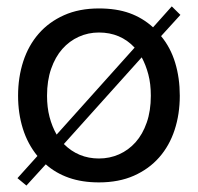

<svg xmlns="http://www.w3.org/2000/svg" viewBox="-20 -555 614 596"><path d="M397.9 -407.2Q354 -454.1 287.1 -454.1Q253.9 -454.1 224.6 -440.9Q195.3 -427.7 173.3 -402.8Q151.4 -377.9 138.7 -341.3Q126 -304.7 126 -257.8Q126 -221.7 133.8 -191.9Q141.6 -162.1 155.8 -137.2ZM178.2 -107.9Q223.1 -63 287.1 -63Q320.3 -63 349.6 -75.9Q378.9 -88.9 400.9 -113.5Q422.9 -138.2 435.5 -174.6Q448.2 -210.9 448.2 -257.8Q448.2 -294.9 440.4 -324.2Q432.6 -353.5 419.9 -377ZM480 -442.9Q509.3 -407.7 523.7 -360.4Q538.1 -313 538.1 -257.8Q538.1 -200.7 522 -151.6Q505.9 -102.5 474.1 -66.4Q442.4 -30.3 395.5 -9.5Q348.6 11.2 287.1 11.2Q234.9 11.2 193.8 -3.2Q152.8 -17.6 122.1 -44.9L62 21L34.2 -2L96.2 -70.8Q65.9 -107.9 51 -155.5Q36.1 -203.1 36.1 -257.8Q36.1 -314.9 52.2 -364.5Q68.4 -414.1 100.1 -450.4Q131.8 -486.8 178.7 -507.8Q225.6 -528.8 287.1 -528.8Q341.3 -528.8 382.1 -514.2Q422.9 -499.5 455.1 -470.2L513.2 -535.2L540 -508.8Z"/></svg>

Font: XB Khoramshahr
Style: Regular
Weight: 400
Designer: Behnam
Foundry: Irmug
Version: Version 8.005 2009